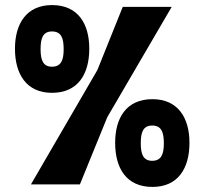

<svg xmlns="http://www.w3.org/2000/svg" viewBox="-20 -727 806 757"><path d="M102 0H295L403 -265L657 -700H464L364 -451ZM185 -361C286 -361 332 -433 332 -535C332 -633 288 -707 185 -707C84 -707 39 -633 39 -535C39 -435 84 -361 185 -361ZM185 -464C150 -464 140 -490 140 -533C140 -576 149 -603 185 -603C222 -603 231 -576 231 -533C231 -492 222 -464 185 -464ZM581 10C681 10 727 -62 727 -164C727 -262 682 -336 581 -336C478 -336 434 -262 434 -164C434 -64 478 10 581 10ZM580 -93C545 -93 535 -119 535 -162C535 -205 544 -232 580 -232C617 -232 626 -205 626 -162C626 -121 617 -93 580 -93Z"/></svg>

Font: Finlandica
Style: Bold
Weight: 700
Designer: Niklas Ekholm, Juho Hiilivirta, Jaakko Suomalainen
Foundry: Helsinki Type Studio
Version: Version 2.000;Glyphs 3.2 (3202)